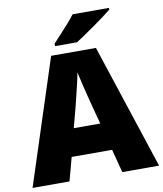

<svg xmlns="http://www.w3.org/2000/svg" viewBox="-98 -1006 922 1085"><g transform="rotate(-10 363.0 -463.5)"><path d="M515 0 480 -134H248L212 0H0L233 -717H490L726 0ZM409 -409Q404 -428 395 -463.5Q386 -499 377 -537Q368 -575 363 -599Q359 -575 350.5 -539Q342 -503 333.5 -468Q325 -433 319 -409L288 -292H440ZM602 -917Q584 -903 557 -882.5Q530 -862 499 -840.5Q468 -819 439.5 -799.5Q411 -780 391 -767H264V-781Q281 -800 305 -825.5Q329 -851 353 -878Q377 -905 393 -927H602Z"/></g></svg>

Font: Noto Sans Myanmar Black
Style: Regular
Weight: 900
Designer: Monotype Design Team
Foundry: Monotype Imaging Inc.
Version: Version 2.107; ttfautohint (v1.8.4.7-5d5b)